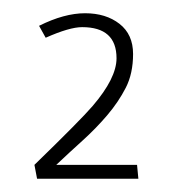

<svg xmlns="http://www.w3.org/2000/svg" viewBox="-20 -768 276 290"><path d="M104 -727Q85 -727 49 -711L39 -729Q77 -748 108.5 -748Q140 -748 160.5 -732Q181 -716 181 -686.5Q181 -657 170 -635.5Q159 -614 142 -594Q125 -574 104.5 -555.5Q84 -537 65 -519H187L189 -498H36L32 -519Q102 -587 120 -608Q156 -650 156 -680Q156 -727 104 -727Z"/></svg>

Font: Antic
Style: Regular
Weight: 400
Version: Version 1.0002